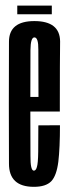

<svg xmlns="http://www.w3.org/2000/svg" viewBox="-20 -684 256 706"><path d="M104.5 3V-56.5Q91.5 -56.5 92 -111.5Q91.5 -165.5 91.5 -302.5Q91.5 -455 92 -500Q92.5 -546.5 106.5 -546.5Q121.5 -546.5 121 -501Q121.5 -457 121.5 -327.5H83.5V-274H200Q200 -288 200 -302Q200 -457 201 -532Q200 -606.5 106.5 -606.5Q13 -606.5 13 -530.5Q12.5 -454.5 12.5 -302.5Q12.5 -170.5 13 -83Q12.5 3 104.5 3ZM104.5 -56.5V3Q148.5 3 168.5 -17.5Q188 -38 194.5 -89.5Q200.5 -140 200.5 -223.5L121 -223Q121 -170 120.5 -126Q120 -83 115.5 -69.5Q112 -56.5 104.5 -56.5ZM43.5 -631.5H170.5V-663.5H43.5Z"/></svg>

Font: Anybody UltraCondensed
Style: Regular
Weight: 400
Width: 1
Version: Version 1.113;gftools[0.9.25]